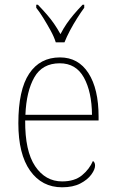

<svg xmlns="http://www.w3.org/2000/svg" viewBox="-20 -786 489 816"><path d="M244 10Q158 10 108 -60.5Q58 -131 58 -262Q58 -404 104 -473Q150 -542 235 -542Q313 -542 356 -475Q399 -408 399 -290V-274H87Q86 -144 129.5 -79.5Q173 -15 244 -15Q297 -15 328.5 -41Q360 -67 375 -102Q379 -99 381.5 -94.5Q384 -90 384 -82Q384 -66 368 -44Q352 -22 321 -6Q290 10 244 10ZM371 -298Q370 -396 336.5 -456.5Q303 -517 234 -517Q160 -517 126 -457.5Q92 -398 88 -298ZM217 -606Q210 -629 195.5 -655.5Q181 -682 165 -708Q149 -734 134 -753V-766H141Q163 -743 179.5 -724Q196 -705 209.5 -685.5Q223 -666 237 -641Q250 -666 263.5 -685.5Q277 -705 293 -724Q309 -743 331 -766H338V-753Q324 -734 307.5 -708Q291 -682 277 -655.5Q263 -629 254 -606Z"/></svg>

Font: Noto Serif Khmer SemiCondensed Thin
Style: Regular
Weight: 250
Width: 4
Designer: Danh Hong and the Monotype Design Team
Foundry: Monotype Imaging Inc.
Version: Version 2.004